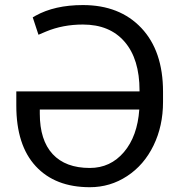

<svg xmlns="http://www.w3.org/2000/svg" viewBox="-20 -741 731 770"><path d="M340.3 -67.4Q422.9 -67.4 477.1 -131.1Q531.2 -194.8 538.6 -301.8H139.6V-285.2Q139.6 -178.7 191.2 -123Q242.7 -67.4 340.3 -67.4ZM340.3 9.8Q201.2 9.8 123.3 -74.5Q45.4 -158.7 45.4 -317.4V-374.5H539.6V-377.9Q539.6 -503.9 480 -573.2Q420.4 -642.6 312.5 -642.6Q231.9 -642.6 164.1 -614.3L134.3 -601.6L111.3 -671.4L122.1 -677.7Q199.2 -720.7 312.5 -720.7Q460 -720.7 546.9 -628.7Q633.8 -536.6 633.8 -373V-332Q633.8 -235.8 595.7 -157.5Q557.6 -79.1 489.7 -34.7Q421.9 9.8 340.3 9.8Z"/></svg>

Font: MAUL
Style: Regular
Weight: 400
Designer: MAUL
Version: Version 1.0; 2020; ttfautohint (v1.8.3)